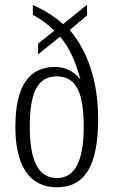

<svg xmlns="http://www.w3.org/2000/svg" viewBox="-20 -782 479 812"><path d="M220 10C336 10 395 -76 395 -279C395 -442 349 -568 275 -655L348 -717V-762L247 -680C204 -717 167 -739 119 -761V-719C150 -703 180 -682 209 -652L141 -597V-552L234 -627C274 -581 300 -521 320 -446C295 -478 257 -499 214 -499C102 -499 45 -418 45 -245C45 -85 102 10 220 10ZM221 -29C141 -29 106 -103 106 -246C106 -384 135 -459 220 -459C304 -459 334 -387 334 -246C334 -103 298 -29 221 -29Z"/></svg>

Font: Noto Serif Thai ExtraCondensed Light
Style: Regular
Weight: 300
Width: 2
Designer: Monotype Design Team
Foundry: Monotype Imaging Inc.
Version: Version 2.002